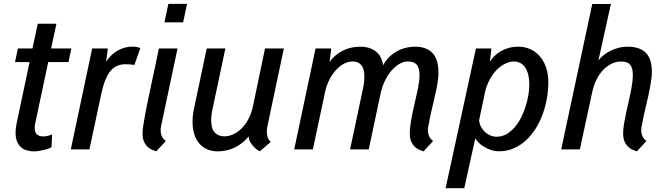

<svg xmlns="http://www.w3.org/2000/svg" viewBox="-20 -782 3488 1005"><path d="M275.4 -657.7 247.6 -528.3H353.5L338.4 -457H232.4L165 -139.6Q163.1 -131.8 162.4 -125Q161.6 -118.2 161.6 -112.3Q161.6 -87.4 174.3 -77.6Q187 -67.9 207 -67.9Q213.4 -67.9 220.5 -69.1Q227.5 -70.3 234.1 -72Q240.7 -73.7 245.6 -75.4Q250.5 -77.1 252.9 -78.1L249.5 -11.2Q243.2 -7.3 232.2 -3.4Q221.2 0.5 208.3 3.4Q195.3 6.3 182.1 8.3Q168.9 10.3 158.7 10.3Q138.2 10.3 120.4 5.1Q102.5 0 89.6 -11.7Q76.7 -23.4 69.1 -42Q61.5 -60.5 61.5 -86.9Q61.5 -109.4 67.4 -138.2L134.8 -457H58.6L73.7 -528.3H149.9L177.7 -657.7Z M683.6 -442.4Q672.4 -443.8 659.2 -444.8Q646 -445.8 638.2 -445.8Q613.8 -445.8 594.5 -438Q575.2 -430.2 560.1 -412.6Q544.9 -395 533.2 -367.4Q521.5 -339.8 512.2 -300.3L448.2 0H350.6L462.4 -528.3H544.4L535.6 -459.5Q563.5 -500.5 599.4 -519.3Q635.3 -538.1 674.8 -538.1Q688 -538.1 699.5 -535.4Q710.9 -532.7 714.8 -530.8Z M822.8 -119.6Q820.8 -110.4 820.8 -99.1Q820.8 -83.5 826.9 -69.3Q833 -55.2 848.1 -43.9L797.9 10.3Q792.5 7.8 780.5 3.9Q768.6 0 756.6 -9.8Q744.6 -19.5 735.4 -37.1Q726.1 -54.7 726.1 -84Q726.1 -100.1 730.5 -128.9Q734.9 -157.7 741.9 -194.8Q749 -231.9 758.1 -274.9Q767.1 -317.9 776.6 -361.8Q786.1 -405.8 795.2 -448.5Q804.2 -491.2 811.5 -528.3H909.2ZM938.5 -665H840.8L861.3 -761.7H959Z M1281.7 -68.8Q1266.1 -48.3 1246.8 -33.4Q1227.5 -18.6 1206.8 -8.8Q1186 1 1163.8 5.6Q1141.6 10.3 1120.1 10.3Q1089.4 10.3 1064.9 -0.2Q1040.5 -10.7 1023.4 -30.5Q1006.3 -50.3 997.1 -79.1Q987.8 -107.9 987.8 -144Q987.8 -176.3 996.1 -216.3L1062 -528.3H1159.7L1093.3 -215.3Q1085.4 -179.7 1085.4 -152.3Q1085.4 -108.4 1104 -88.4Q1122.6 -68.4 1154.3 -68.4Q1178.2 -68.4 1201.4 -79.1Q1224.6 -89.8 1244.9 -109.9Q1265.1 -129.9 1280.5 -159.2Q1295.9 -188.5 1304.2 -226.1L1367.2 -528.3H1465.8L1379.4 -119.6Q1378.4 -113.3 1377.4 -106.2Q1376.5 -99.1 1376.5 -92.3Q1376.5 -78.1 1380.9 -64.2Q1385.3 -50.3 1397 -39.1L1340.3 9.8Q1334.5 7.8 1324.7 0.7Q1314.9 -6.3 1305.2 -17.1Q1295.4 -27.8 1288.6 -41Q1281.7 -54.2 1281.7 -68.8Z M1713.9 -528.3 1705.1 -457.5Q1730.5 -494.1 1772.2 -515.9Q1814 -537.6 1866.7 -537.6Q1915 -537.6 1946.5 -513.4Q1978 -489.3 1985.4 -440.4Q1998 -463.9 2016.1 -482.2Q2034.2 -500.5 2055.9 -512.7Q2077.6 -524.9 2102.3 -531.2Q2127 -537.6 2152.3 -537.6Q2212.4 -537.6 2243.7 -504.6Q2274.9 -471.7 2274.9 -403.3Q2274.9 -364.7 2264.6 -315.9Q2253.9 -265.6 2242.2 -217.8Q2230.5 -169.9 2221.7 -119.6Q2219.7 -111.3 2219.7 -100.6Q2219.7 -84.5 2226.1 -69.6Q2232.4 -54.7 2247.1 -43.9L2196.8 10.3Q2191.4 7.8 2179.4 3.9Q2167.5 0 2155.5 -9.8Q2143.6 -19.5 2134.3 -37.1Q2125 -54.7 2125 -84Q2125 -106.9 2129.4 -136.2Q2133.8 -165.5 2140.4 -196.5Q2147 -227.5 2154.3 -258.3Q2161.6 -289.1 2167 -315.4Q2175.8 -359.4 2175.8 -388.2Q2175.8 -427.7 2160.6 -444.1Q2145.5 -460.4 2114.7 -460.4Q2092.8 -460.4 2070.6 -447.5Q2048.3 -434.6 2028.8 -411.9Q2009.3 -389.2 1994.4 -358.2Q1979.5 -327.1 1971.7 -290.5L1910.2 0H1812.5L1879.4 -315.4Q1887.2 -352.5 1887.2 -380.9Q1887.2 -422.4 1871.1 -441.4Q1855 -460.4 1826.7 -460.4Q1803.7 -460.4 1781.5 -449Q1759.3 -437.5 1739.7 -416.5Q1720.2 -395.5 1705.1 -366.7Q1689.9 -337.9 1682.1 -302.7L1617.7 0H1520L1631.8 -528.3Z M2410.2 203.1H2312.5L2471.2 -528.3H2552.2L2544.4 -459.5Q2553.7 -473.6 2567.4 -487.8Q2581.1 -502 2599.6 -512.9Q2618.2 -523.9 2641.6 -530.8Q2665 -537.6 2694.3 -537.6Q2724.6 -537.6 2752.7 -525.9Q2780.8 -514.2 2802.5 -490.7Q2824.2 -467.3 2837.2 -432.4Q2850.1 -397.5 2850.1 -350.6Q2850.1 -307.1 2842 -263.4Q2834 -219.7 2818.8 -179.7Q2803.7 -139.6 2781.5 -105.2Q2759.3 -70.8 2730.7 -45.2Q2702.1 -19.5 2667.5 -4.9Q2632.8 9.8 2593.3 9.8Q2570.3 9.8 2549.8 2.9Q2529.3 -3.9 2512.7 -14.2Q2496.1 -24.4 2484.4 -36.4Q2472.7 -48.3 2467.8 -58.1ZM2580.1 -66.4Q2607.4 -66.4 2630.6 -79.6Q2653.8 -92.8 2672.9 -114.5Q2691.9 -136.2 2706.3 -164.3Q2720.7 -192.4 2730.5 -222.4Q2740.2 -252.4 2745.4 -282.2Q2750.5 -312 2750.5 -336.9Q2750.5 -371.6 2743.9 -395Q2737.3 -418.5 2726.1 -432.9Q2714.8 -447.3 2700.2 -453.6Q2685.5 -460 2669.9 -460Q2647.5 -460 2624 -448.5Q2600.6 -437 2580.1 -416.3Q2559.6 -395.5 2543.5 -366Q2527.3 -336.4 2519 -300.3L2487.8 -151.9Q2489.7 -134.3 2497.6 -118.9Q2505.4 -103.5 2517.8 -91.8Q2530.3 -80.1 2546.1 -73.2Q2562 -66.4 2580.1 -66.4Z M3241.7 -84Q3241.7 -106.4 3246.6 -135.5Q3251.5 -164.6 3258.5 -196.8Q3265.6 -229 3273.4 -262.9Q3281.2 -296.9 3286.6 -329.1Q3292.5 -363.3 3292.5 -388.7Q3292.5 -426.3 3278.3 -443.4Q3264.2 -460.4 3231.9 -460Q3205.1 -460 3181.2 -448.5Q3157.2 -437 3137.5 -416.3Q3117.7 -395.5 3102.8 -366.2Q3087.9 -336.9 3080.1 -300.8L3015.1 0H2917.5L3080.1 -761.2H3177.7L3112.3 -465.3Q3122.6 -479.5 3138.4 -492.4Q3154.3 -505.4 3174.1 -515.4Q3193.8 -525.4 3217 -531.5Q3240.2 -537.6 3265.1 -537.6Q3328.1 -537.6 3360.1 -506.1Q3392.1 -474.6 3392.1 -406.7Q3392.1 -389.6 3389.9 -370.8Q3387.7 -352.1 3383.8 -330.6Q3373.5 -276.4 3360.8 -225.1Q3348.1 -173.8 3338.4 -119.6Q3336.4 -111.3 3336.4 -100.6Q3336.4 -84.5 3342.8 -69.6Q3349.1 -54.7 3363.8 -43.9L3313.5 10.3Q3308.1 7.8 3296.1 3.9Q3284.2 0 3272.2 -9.8Q3260.3 -19.5 3251 -37.1Q3241.7 -54.7 3241.7 -84Z"/></svg>

Font: Ufes Sans
Style: Italic
Weight: 400
Designer: Ricardo Esteves & Filipe Motta
Foundry: ProDesignUfes - Ricardo Esteves, Filipe Motta
Version: Version 2.0